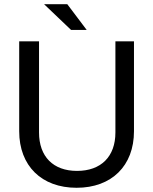

<svg xmlns="http://www.w3.org/2000/svg" viewBox="-20 -876 726 910"><path d="M343 14C509 14 615 -90 615 -254V-680H527V-248C527 -134 459 -66 345 -66C232 -66 165 -134 165 -248V-680H71V-254C71 -90 177 14 343 14ZM317 -734H391L299 -856H189Z"/></svg>

Font: Ronzino
Style: Regular
Weight: 400
Designer: Nunzio Mazzaferro
Foundry: Collletttivo
Version: Version 1.000;Glyphs 3.3 (3337)